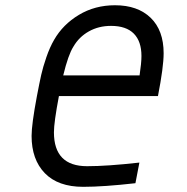

<svg xmlns="http://www.w3.org/2000/svg" viewBox="-20 -697 707 727"><path d="M515.6 -485Q515.6 -540.4 486.7 -569.7Q457.7 -599 400.4 -599Q353.5 -599 316.4 -578.1Q279.3 -557.3 257.8 -520.2Q238.3 -489.6 219.4 -411.5H508.5Q515.6 -459 515.6 -485ZM184.2 -196Q184.2 -67.7 309.9 -67.7Q386.1 -67.7 507.8 -81.4L492.8 -3.3Q372.4 10.4 294.9 10.4Q199.9 10.4 149.7 -41.3Q99.6 -93.1 99.6 -182.3Q99.6 -225.9 119.8 -333.3Q129.6 -384.8 136.1 -413.7Q142.6 -442.7 155.6 -480.5Q168.6 -518.2 184.9 -546.2Q218.1 -604.2 278.6 -640.6Q339.2 -677.1 415.4 -677.1Q501.3 -677.1 550.5 -629.6Q599.6 -582 599.6 -495.4Q599.6 -443.4 578.1 -333.3H203.1Q184.2 -233.7 184.2 -196Z"/></svg>

Font: TypoPRO Monoid
Style: Italic
Weight: 400
Width: 4
Italic angle: -11°
Monospace: yes
Version: Version 0.61